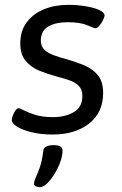

<svg xmlns="http://www.w3.org/2000/svg" viewBox="-20 -550 505 795"><path d="M198 7Q149 7 110.5 -2.5Q72 -12 50 -26Q28 -40 29 -53Q29 -65 38.5 -83.5Q48 -102 57 -102Q62 -102 79 -93Q96 -84 126 -74.5Q156 -65 199 -65Q251 -65 286 -86Q321 -107 321 -152Q321 -179 306.5 -194Q292 -209 267.5 -217.5Q243 -226 212 -234Q178 -243 143.5 -257Q109 -271 86.5 -297.5Q64 -324 64 -370Q64 -422 90.5 -457.5Q117 -493 162 -511.5Q207 -530 263 -530Q298 -530 332.5 -524.5Q367 -519 390 -509Q413 -499 413 -485Q412 -477 405.5 -464.5Q399 -452 390.5 -442.5Q382 -433 376 -433Q369 -433 341 -445.5Q313 -458 260 -458Q210 -458 179.5 -440Q149 -422 149 -382Q149 -358 164 -344Q179 -330 203.5 -321Q228 -312 258 -304Q293 -294 327.5 -280Q362 -266 384.5 -239.5Q407 -213 407 -165Q407 -84 349 -38.5Q291 7 198 7ZM145 225Q138 225 129.5 222Q121 219 121 211Q121 200 128 185Q135 170 144.5 144Q154 118 159 76Q161 51 202 51Q239 51 239 73Q239 95 229.5 121Q220 147 205.5 170.5Q191 194 175 209.5Q159 225 145 225Z"/></svg>

Font: Asap Semi Expanded Semi Expanded Regular
Style: Italic
Weight: 400
Width: 6
Italic angle: -6°
Designer: Pablo Cosgaya
Foundry: Omnibus-Type
Version: Version 3.001; ttfautohint (v1.8.4.7-5d5b)